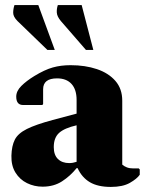

<svg xmlns="http://www.w3.org/2000/svg" viewBox="-20 -727 571 757"><path d="M148 9Q115 9 86.5 -5Q58 -19 41 -46.5Q24 -74 25 -113Q26 -152 38.5 -176.5Q51 -201 86 -218.5Q121 -236 188 -254L282 -279V-333Q282 -374 262 -396Q242 -418 205 -418Q150 -418 150 -375V-317L147 -313H71Q44 -313 44 -346Q44 -368 64 -388Q84 -408 115 -427Q156 -452 188 -461Q220 -470 258 -470Q316 -470 362 -454.5Q408 -439 435 -408Q462 -377 462 -330V-78Q470 -71 480.5 -67Q491 -63 505 -63H527L531 -59V-38Q520 -22 492 -6Q464 10 417 10Q366 10 334.5 -8.5Q303 -27 286 -64H282Q257 -33 224.5 -12Q192 9 148 9ZM192 -147Q192 -116 208.5 -100Q225 -84 253 -84Q267 -84 282 -89V-233Q234 -222 213 -203Q192 -184 192 -147ZM167 -530 49 -644Q32 -661 32 -676.5Q32 -692 37 -707H131L196 -530ZM319 -530 220 -644Q205 -662 204 -677Q203 -692 208 -707H302L348 -530Z"/></svg>

Font: Spectral ExtraBold
Style: Regular
Weight: 800
Designer: Jean-Baptiste Levee
Foundry: Production Type
Version: Version 2.001